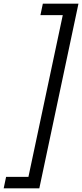

<svg xmlns="http://www.w3.org/2000/svg" viewBox="-120 -770 445 1040"><path d="M-100 250 -87 188H34L220 -688H99L112 -750H305L93 250Z"/></svg>

Font: Lobster Two
Style: Italic
Weight: 400
Designer: Pablo Impallari
Foundry: Pablo Impallari. www.impallari.com
Version: Version 1.006